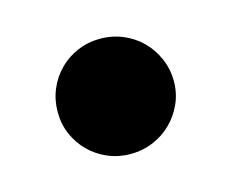

<svg xmlns="http://www.w3.org/2000/svg" viewBox="-44 -449 362 301"><g transform="rotate(-15 137.0 -298.5)"><path d="M43 -297.5Q43 -317 50.2 -334.2Q57.5 -351.5 70.2 -364.2Q83 -377 100 -384.2Q117 -391.5 136.5 -391.5Q156.5 -391.5 173.8 -384.2Q191 -377 203.8 -364.2Q216.5 -351.5 224 -334.2Q231.5 -317 231.5 -297.5Q231.5 -278 224 -261.2Q216.5 -244.5 203.8 -231.8Q191 -219 173.8 -211.8Q156.5 -204.5 136.5 -204.5Q117 -204.5 100 -211.8Q83 -219 70.2 -231.8Q57.5 -244.5 50.2 -261.2Q43 -278 43 -297.5Z"/></g></svg>

Font: Lato 2
Style: Bold
Weight: 700
Designer: Lukasz Dziedzic with Adam Twardoch and Botio Nikoltchev
Foundry: tyPoland Lukasz Dziedzic
Version: Version 2.015; 2015-08-06; http://www.latofonts.com/